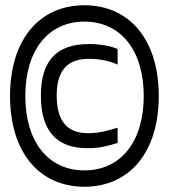

<svg xmlns="http://www.w3.org/2000/svg" viewBox="-20 -699 640 728"><path d="M300 9C127 9 18 -124 18 -335C18 -546 127 -679 300 -679C473 -679 582 -546 582 -335C582 -124 473 9 300 9ZM76 -335C76 -161 163 -53 300 -53C438 -53 525 -162 525 -335C525 -508 438 -617 300 -617C163 -617 76 -509 76 -335ZM135 -336C135 -202 195 -137 312 -137C360 -137 393 -147 426 -157V-215C393 -205 360 -194 313 -194C235 -194 195 -240 195 -336C195 -432 235 -476 318 -476C358 -476 399 -467 426 -454V-513C400 -525 359 -532 318 -532C195 -532 135 -470 135 -336Z"/></svg>

Font: LT Wave Mono Medium
Style: Regular
Weight: 500
Designer: Daniel Lyons
Version: Version 2.5 (Glyphs App)